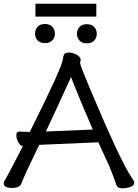

<svg xmlns="http://www.w3.org/2000/svg" viewBox="-27 -1000 744 1035"><path d="M220.2 -291 473.1 -301.8Q391.1 -490.7 356 -585Q278.3 -413.1 220.2 -291ZM632.8 15.1Q606.9 15.1 601.1 -1Q582 -57.1 561 -106.9L502.9 -232.9L184.1 -219.2Q101.1 -47.4 86.9 -7.8Q79.1 13.2 37.1 13.2Q-6.8 13.2 -6.8 -12.2Q-6.8 -20 -2.4 -26.1Q2 -32.2 5.9 -39.6Q9.8 -46.9 19.3 -64.9Q28.8 -83 48.3 -119.4Q67.9 -155.8 96.2 -211.9H99.1Q83 -211.9 72 -232.4Q61 -252.9 61 -270Q61 -291 79.1 -291Q98.1 -289.1 133.8 -289.1Q306.6 -634.3 312 -681.2Q314 -701.2 320.6 -709Q327.1 -716.8 346.2 -716.8Q362.3 -716.8 383.1 -706.8Q403.8 -696.8 408.2 -680.2L404.8 -660.2Q404.8 -647.9 458 -522Q624 -127 685.1 -39.1Q697.3 -22 696.8 -16.1Q696.8 0 676.3 7.6Q655.8 15.1 632.8 15.1ZM492.2 -980V-910.6H164.1V-980ZM162.1 -818.4Q162.1 -840.3 175.5 -855.5Q189 -870.6 215.3 -870.6Q241.2 -870.6 255.1 -855.5Q269 -840.3 269 -818.4Q269 -797.4 255.1 -782.5Q241.2 -767.6 215.3 -767.6Q189 -767.6 175.5 -782.5Q162.1 -797.4 162.1 -818.4ZM440.9 -869.6Q467.3 -869.6 481 -854.5Q494.6 -839.4 494.6 -817.9Q494.6 -796.4 481 -781.5Q467.3 -766.6 440.9 -766.6Q415 -766.6 401.4 -781.5Q387.7 -796.4 387.7 -817.9Q387.7 -839.4 401.4 -854.5Q415 -869.6 440.9 -869.6Z"/></svg>

Font: LXGW WenKai Screen R
Style: Regular
Weight: 400
Designer: Fontworks Inc.
Version: Version 1.235;May 31, 2022